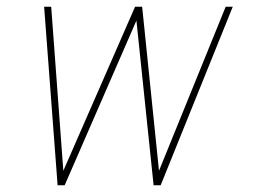

<svg xmlns="http://www.w3.org/2000/svg" viewBox="-20 -550 760 570"><path d="M151 0H172L385 -489L436 0H457L671 -530H650L452 -43L402 -530H381L168 -43L132 -530H111Z"/></svg>

Font: Iosevka Sparkle Thin Oblique
Style: Regular
Weight: 100
Italic angle: -9°
Designer: Belleve Invis
Foundry: Belleve Invis
Version: Version 4.5.0; ttfautohint (v1.8.3)